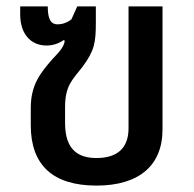

<svg xmlns="http://www.w3.org/2000/svg" viewBox="-20 -568 604 599"><path d="M281 11C414 11 487 -52 487 -164V-548H381V-168C381 -106 346 -75 281 -75C227 -75 183 -98 183 -184V-234C183 -302 207 -320 237 -359C275 -410 279 -436 279 -497V-548H221L203 -508C190 -497 173 -492 160 -492C138 -492 129 -509 129 -548H43V-523C43 -461 77 -426 125 -426C147 -426 164 -433 179 -443L182 -441C180 -421 162 -403 143 -383C107 -341 76 -305 76 -231V-177C76 -53 145 11 281 11Z"/></svg>

Font: Noto Sans Thai Medium
Style: Regular
Weight: 500
Designer: Monotype Design Team
Foundry: Monotype Imaging Inc.
Version: Version 1.901